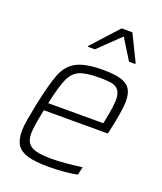

<svg xmlns="http://www.w3.org/2000/svg" viewBox="-138 -824 775 920"><g transform="rotate(20 250.0 -363.5)"><path d="M41 -109Q41 -134 46.5 -166.5Q52 -199 63 -254Q87 -367 107.5 -418.5Q128 -470 172.5 -494Q217 -518 307 -518Q366 -518 399 -508Q432 -498 446.5 -475.5Q461 -453 461 -413Q461 -392 454 -347.5Q447 -303 436 -256L432 -239H106Q87 -147 87 -115Q87 -83 99.5 -65.5Q112 -48 140.5 -40.5Q169 -33 220 -33Q254 -33 297 -37Q340 -41 374 -46L365 -5Q340 1 299 4.5Q258 8 219 8Q152 8 113.5 -3Q75 -14 58 -39Q41 -64 41 -109ZM395 -278 399 -297Q414 -374 414 -403Q414 -435 402.5 -451Q391 -467 368.5 -472Q346 -477 305 -477Q236 -477 203 -463Q170 -449 152 -409.5Q134 -370 114 -278ZM200 -597 201 -602 322 -735H377L442 -602L441 -597H410L345 -702L236 -597Z"/></g></svg>

Font: Saira Semi Condensed ExtraLight
Style: Italic
Weight: 200
Width: 4
Italic angle: -12°
Designer: Hector Gatti with collaboration of the Omnibus-Type team
Foundry: Omnibus-Type
Version: Version 1.001; ttfautohint (v1.8)